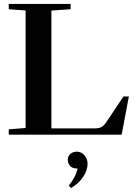

<svg xmlns="http://www.w3.org/2000/svg" viewBox="-20 -683 698 974"><path d="M24.4 0V-26.9L109.9 -33.7V-629.9L24.4 -636.2V-663.1H338.4V-636.2L240.7 -629.4V-31.7H459.5Q482.4 -31.7 494.9 -38.6Q507.3 -45.4 520 -64.5L606.4 -193.8H633.8L597.2 0ZM339.8 271 329.1 257.8Q363.3 217.3 374 171.9H371.6Q345.7 171.9 334.7 157.7Q323.7 143.6 323.7 126.5Q323.7 109.4 336.9 97.9Q350.1 86.4 370.6 86.4Q392.6 86.4 408.4 105Q424.3 123.5 424.3 147.5Q424.3 180.2 401.9 214.1Q379.4 248 339.8 271Z"/></svg>

Font: Elstob 14pt SemiBold
Style: Regular
Weight: 600
Designer: Peter S. Baker
Version: Version 1.015